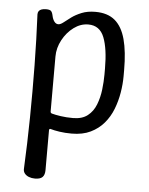

<svg xmlns="http://www.w3.org/2000/svg" viewBox="-52 -550 619 800"><g transform="rotate(5 257.5 -150.0)"><path d="M315 -507Q366 -507 396.5 -481.5Q427 -456 441 -404.5Q455 -353 455 -275V-250Q455 -217 449 -181Q443 -145 430 -111.5Q417 -78 394.5 -51.5Q372 -25 339 -9Q306 7 260 7Q232 7 209 3.5Q186 0 173 -4Q165 -7 165 2V168Q165 188 155.5 197.5Q146 207 124 207Q110 207 98.5 202.5Q87 198 80.5 189.5Q74 181 75 169Q80 65 81.5 -44.5Q83 -154 81.5 -263.5Q80 -373 75 -476Q75 -484 79 -489.5Q83 -495 91 -497.5Q99 -500 109 -500Q124 -500 129.5 -495Q135 -490 138 -476Q141 -461 148 -451.5Q155 -442 165 -442Q174 -442 186.5 -452Q199 -462 216 -474.5Q233 -487 257.5 -497Q282 -507 315 -507ZM290 -452Q258 -452 229.5 -431Q201 -410 183 -376.5Q165 -343 165 -307V-77Q165 -71 171 -69Q185 -65 208.5 -61.5Q232 -58 260 -58Q298 -58 321 -76Q344 -94 355.5 -123.5Q367 -153 371 -186.5Q375 -220 375 -250V-275Q375 -358 356.5 -405Q338 -452 290 -452Z"/></g></svg>

Font: Winky Sans Light
Style: Regular
Weight: 300
Designer: Simon Atzbach
Foundry: typofactur
Version: Version 1.205